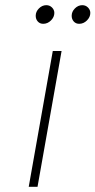

<svg xmlns="http://www.w3.org/2000/svg" viewBox="-20 -722 369 742"><path d="M184 -525H218L125 0H91ZM257 -661Q257 -677 269.5 -689.5Q282 -702 298 -702Q311 -702 320 -693Q329 -684 329 -672Q329 -656 316 -643Q303 -630 286 -630Q273 -630 265 -639Q257 -648 257 -661ZM118 -661Q118 -677 130.5 -689.5Q143 -702 159 -702Q172 -702 181 -693Q190 -684 190 -672Q190 -656 177 -643Q164 -630 147 -630Q134 -630 126 -639Q118 -648 118 -661Z"/></svg>

Font: Be Vietnam Thin
Style: Italic
Weight: 250
Italic angle: -9°
Designer: Gabriel Lam
Foundry: TypeRant
Version: Version 3.000